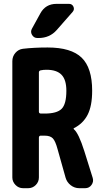

<svg xmlns="http://www.w3.org/2000/svg" viewBox="-20 -990 540 1010"><path d="M342.8 -969.7Q359.4 -969.7 366.2 -955.1Q373 -940.4 362.3 -927.7L278.3 -832Q241.2 -790 182.6 -790H176.8Q158.2 -790 148.4 -806.6Q138.7 -823.2 148.4 -839.8L192.4 -919.9Q219.7 -969.7 277.3 -969.7ZM214.8 -392.6Q279.3 -392.6 304.2 -417.5Q329.1 -442.4 329.1 -512.7Q329.1 -570.3 303.7 -596.7Q278.3 -623 224.6 -623Q208 -623 194.3 -620.1Q185.5 -618.2 184.6 -610.4V-402.3Q184.6 -393.6 194.3 -392.6ZM423.8 -194.3 467.8 -53.7Q473.6 -34.2 461.4 -17.1Q449.2 0 427.7 0H397.5Q372.1 0 352.1 -15.6Q332 -31.2 325.2 -54.7L283.2 -204.1Q271.5 -248 257.8 -262.2Q244.1 -276.4 214.8 -276.4H194.3Q185.5 -276.4 184.6 -266.6V-56.6Q184.6 -33.2 168 -16.6Q151.4 0 127.9 0H101.6Q78.1 0 61.5 -17.1Q44.9 -34.2 44.9 -56.6V-668Q44.9 -693.4 61 -711.9Q77.1 -730.5 100.6 -733.4Q159.2 -740.2 230.5 -740.2Q354.5 -740.2 409.7 -686.5Q464.8 -632.8 464.8 -512.7Q464.8 -432.6 440.9 -386.2Q417 -339.8 368.2 -315.4Q367.2 -315.4 367.2 -313.5Q367.2 -312.5 368.2 -310.5Q393.6 -290 423.8 -194.3Z"/></svg>

Font: Rounded Mgen+ 1m bold
Style: Bold
Weight: 700
Designer: [Source Han Sans]
Ryoko NISHIZUKA  (kana & ideographs); Paul D. Hunt (Latin, Greek & Cyrillic); Wenlong ZHANG  (bopomofo
Version: Version 1.059.20150602